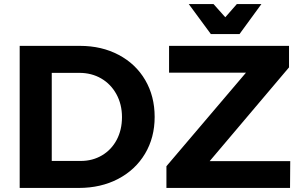

<svg xmlns="http://www.w3.org/2000/svg" viewBox="-20 -926 1480 946"><path d="M368 0H77V-700H374Q481 -700 565 -655.5Q649 -611 695.5 -531.5Q742 -452 742 -350Q742 -248 694.5 -168.5Q647 -89 562 -44.5Q477 0 368 0ZM371 -567H235V-133H378Q436 -133 482.5 -160.5Q529 -188 555 -237Q581 -286 581 -349Q581 -412 553.5 -462Q526 -512 478.5 -539.5Q431 -567 371 -567ZM813 -700H1404V-594L1013 -132H1410L1409 0H800V-107L1192 -568H813ZM1147 -906H1268L1160 -758H1019L910 -906H1032L1090 -841Z"/></svg>

Font: Argentum Sans SemiBold
Style: Regular
Weight: 600
Designer: Julieta Ulanovsky (Modified by Cristiano Sobral)
Foundry: Julieta Ulanovsky
Version: Version 5.001;November 22, 2018;FontCreator 11.5.0.2425 64-b